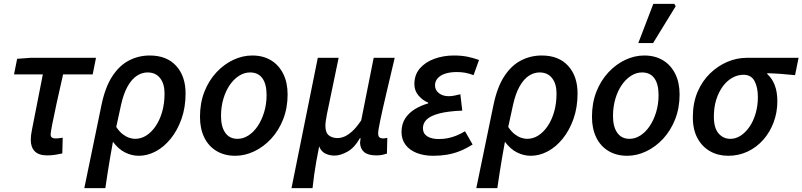

<svg xmlns="http://www.w3.org/2000/svg" viewBox="-20 -788 4121 986"><path d="M223 10Q179 10 158.5 -11Q138 -32 138 -70Q138 -81 139.5 -93.5Q141 -106 144 -121L200 -406H52L68 -486L136 -491H473L456 -406H304Q285 -323 270.5 -256.5Q256 -190 248 -148.5Q240 -107 240 -98Q240 -86 247 -81.5Q254 -77 264 -77Q276 -77 285 -78.5Q294 -80 302 -81L300 0Q285 3 266 6.5Q247 10 223 10Z M413 178 501 -248Q520 -340 556.5 -396Q593 -452 642.5 -477.5Q692 -503 749 -503Q836 -503 884.5 -450Q933 -397 933 -308Q933 -236 912 -177Q891 -118 856.5 -75.5Q822 -33 779.5 -10.5Q737 12 693 12Q656 12 621.5 -5.5Q587 -23 560 -60Q552 -17 545.5 21.5Q539 60 533 98Q527 136 521 178ZM674 -75Q704 -75 730.5 -91.5Q757 -108 778.5 -139Q800 -170 812.5 -213Q825 -256 825 -308Q825 -358 802 -387Q779 -416 738 -416Q709 -416 683 -399Q657 -382 636 -345.5Q615 -309 602 -251L577 -136Q593 -112 610 -99Q627 -86 643.5 -80.5Q660 -75 674 -75Z M1188 12Q1133 12 1092 -12.5Q1051 -37 1029 -82Q1007 -127 1007 -188Q1007 -259 1029.5 -316.5Q1052 -374 1091 -416Q1130 -458 1178 -480.5Q1226 -503 1275 -503Q1331 -503 1371.5 -478.5Q1412 -454 1434.5 -409Q1457 -364 1457 -303Q1457 -233 1434 -175Q1411 -117 1372.5 -75.5Q1334 -34 1286 -11Q1238 12 1188 12ZM1200 -75Q1229 -75 1256 -92.5Q1283 -110 1303.5 -140.5Q1324 -171 1336.5 -212Q1349 -253 1349 -300Q1349 -356 1327.5 -386Q1306 -416 1264 -416Q1235 -416 1208 -399Q1181 -382 1160 -351.5Q1139 -321 1127 -280Q1115 -239 1115 -192Q1115 -137 1137 -106Q1159 -75 1200 -75Z M1477 178 1612 -491H1719L1659 -202Q1656 -186 1653.5 -169.5Q1651 -153 1651 -143Q1651 -107 1668.5 -93Q1686 -79 1713 -79Q1731 -79 1749.5 -87Q1768 -95 1789.5 -114.5Q1811 -134 1835 -170L1899 -491H2007Q1983 -389 1963.5 -306.5Q1944 -224 1933 -171Q1922 -118 1922 -104Q1922 -87 1929.5 -82Q1937 -77 1947 -77Q1952 -77 1958 -78Q1964 -79 1969 -80L1967 1Q1957 4 1944 7Q1931 10 1913 10Q1870 10 1850 -7Q1830 -24 1829 -55Q1829 -60 1830 -64Q1831 -68 1832 -78H1828Q1801 -30 1765 -9.5Q1729 11 1697 11Q1673 11 1651.5 1Q1630 -9 1619 -36Q1610 8 1604 42.5Q1598 77 1593.5 109Q1589 141 1585 178Z M2204 12Q2157 12 2120 -2.5Q2083 -17 2062.5 -44.5Q2042 -72 2042 -110Q2042 -151 2061 -180Q2080 -209 2111.5 -228Q2143 -247 2179 -257V-261Q2151 -272 2129.5 -297Q2108 -322 2108 -356Q2108 -404 2136 -436.5Q2164 -469 2210.5 -486Q2257 -503 2311 -503Q2349 -503 2379.5 -497Q2410 -491 2440 -480L2412 -402Q2388 -411 2368.5 -414.5Q2349 -418 2326 -418Q2292 -418 2267 -410Q2242 -402 2228 -386.5Q2214 -371 2214 -350Q2214 -325 2234 -309.5Q2254 -294 2284 -294Q2299 -294 2313.5 -297Q2328 -300 2344 -304L2354 -220Q2281 -217 2236.5 -205.5Q2192 -194 2172 -175Q2152 -156 2152 -130Q2152 -102 2174 -88Q2196 -74 2233 -74Q2257 -74 2278 -78Q2299 -82 2321 -90.5Q2343 -99 2368 -114L2407 -46Q2372 -24 2340 -11.5Q2308 1 2275 6.5Q2242 12 2204 12Z M2426 178 2514 -248Q2533 -340 2569.5 -396Q2606 -452 2655.5 -477.5Q2705 -503 2762 -503Q2849 -503 2897.5 -450Q2946 -397 2946 -308Q2946 -236 2925 -177Q2904 -118 2869.5 -75.5Q2835 -33 2792.5 -10.5Q2750 12 2706 12Q2669 12 2634.5 -5.5Q2600 -23 2573 -60Q2565 -17 2558.5 21.5Q2552 60 2546 98Q2540 136 2534 178ZM2687 -75Q2717 -75 2743.5 -91.5Q2770 -108 2791.5 -139Q2813 -170 2825.5 -213Q2838 -256 2838 -308Q2838 -358 2815 -387Q2792 -416 2751 -416Q2722 -416 2696 -399Q2670 -382 2649 -345.5Q2628 -309 2615 -251L2590 -136Q2606 -112 2623 -99Q2640 -86 2656.5 -80.5Q2673 -75 2687 -75Z M3201 12Q3146 12 3105 -12.5Q3064 -37 3042 -82Q3020 -127 3020 -188Q3020 -259 3042.5 -316.5Q3065 -374 3104 -416Q3143 -458 3191 -480.5Q3239 -503 3288 -503Q3344 -503 3384.5 -478.5Q3425 -454 3447.5 -409Q3470 -364 3470 -303Q3470 -233 3447 -175Q3424 -117 3385.5 -75.5Q3347 -34 3299 -11Q3251 12 3201 12ZM3213 -75Q3242 -75 3269 -92.5Q3296 -110 3316.5 -140.5Q3337 -171 3349.5 -212Q3362 -253 3362 -300Q3362 -356 3340.5 -386Q3319 -416 3277 -416Q3248 -416 3221 -399Q3194 -382 3173 -351.5Q3152 -321 3140 -280Q3128 -239 3128 -192Q3128 -137 3150 -106Q3172 -75 3213 -75ZM3258 -567 3335 -768H3443L3450 -756L3334 -567Z M3720 12Q3668 12 3627 -11Q3586 -34 3562 -78Q3538 -122 3538 -186Q3538 -259 3562 -315.5Q3586 -372 3626.5 -411Q3667 -450 3715.5 -470.5Q3764 -491 3814 -491H4081L4063 -402Q4025 -406 3991 -408.5Q3957 -411 3920 -412V-408Q3945 -386 3958.5 -351Q3972 -316 3972 -268Q3972 -211 3953 -160Q3934 -109 3899.5 -70Q3865 -31 3819 -9.5Q3773 12 3720 12ZM3731 -75Q3759 -75 3784 -91.5Q3809 -108 3829 -137Q3849 -166 3860.5 -205.5Q3872 -245 3872 -290Q3872 -339 3855 -371.5Q3838 -404 3798 -404Q3768 -404 3740.5 -388.5Q3713 -373 3692 -344.5Q3671 -316 3658.5 -277Q3646 -238 3646 -189Q3646 -131 3670 -103Q3694 -75 3731 -75Z"/></svg>

Font: Source Sans 3 SemiBold
Style: Italic
Weight: 600
Italic angle: -11°
Designer: Paul D. Hunt
Foundry: Adobe
Version: Version 3.046;hotconv 1.0.118;makeotfexe 2.5.65603